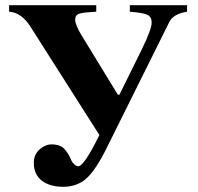

<svg xmlns="http://www.w3.org/2000/svg" viewBox="-20 -696 762 738"><path d="M631 -612 392 -131Q349 -43 311 -9Q275 22 223 22Q172 22 141 -1.5Q110 -25 110 -70Q110 -102 132 -121.5Q154 -141 178 -141Q196 -141 209 -136Q222 -131 231 -119.5Q240 -108 244 -101Q248 -94 255 -78Q258 -71 266 -64Q274 -57 281 -57Q303 -57 362 -177L98 -592Q63 -648 15 -651V-676H350V-651L323 -649Q291 -647 280 -641.5Q269 -636 269 -620Q269 -601 293 -561L433 -332H439L525 -506Q563 -584 563 -609Q563 -631 546.5 -639Q530 -647 479 -651V-676H699V-651Q647 -643 631 -612Z"/></svg>

Font: STIX
Style: Bold
Weight: 700
Designer: MicroPress Inc., with final additions and corrections provided by Coen Hoffman, Elsevier (retired)
Version: Version 1.1.1